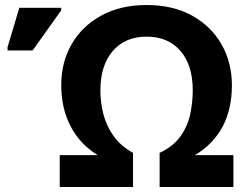

<svg xmlns="http://www.w3.org/2000/svg" viewBox="-20 -745 984 765"><path d="M218 0V-127H369Q299 -170 261.5 -241.5Q224 -313 224 -406Q224 -497 265.5 -569Q307 -641 383.5 -683Q460 -725 564 -725Q669 -725 745 -683Q821 -641 862.5 -568.5Q904 -496 904 -405Q904 -216 757 -127H910V0H616V-136Q671 -162 699.5 -202.5Q728 -243 738 -290.5Q748 -338 748 -385Q748 -485 699 -542Q650 -599 564 -599Q479 -599 429.5 -542Q380 -485 380 -384Q380 -337 392 -290Q404 -243 432.5 -203Q461 -163 510 -136V0ZM10 -544V-557L57 -714H224V-704L110 -544Z"/></svg>

Font: RS Noto Sans
Style: Bold
Weight: 700
Designer: Monotype Design Team
Foundry: Monotype Imaging Inc.
Version: Version 3.10